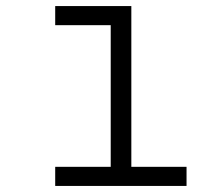

<svg xmlns="http://www.w3.org/2000/svg" viewBox="-20 -613 740 633"><path d="M162 -593H413V-63H595V0H162V-63H345V-530H162Z"/></svg>

Font: Martian Mono ExtraLight
Style: Regular
Weight: 200
Monospace: yes
Designer: Roman Shamin
Foundry: Evil Martians
Version: Version 1.000; ttfautohint (v1.8.4.7-5d5b)